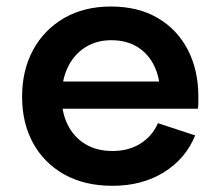

<svg xmlns="http://www.w3.org/2000/svg" viewBox="-20 -574 690 604"><path d="M334 10.5Q246 10.5 182.2 -25.2Q118.5 -61 84 -124Q49.5 -187 49.5 -269.5Q49.5 -353 84.2 -417Q119 -481 181.8 -517.2Q244.5 -553.5 329 -553.5Q414.5 -553.5 476 -517.5Q537.5 -481.5 570.8 -417.5Q604 -353.5 604 -269.5Q604 -255.5 603.8 -246.8Q603.5 -238 602.5 -232H482Q483 -241.5 483.5 -252Q484 -262.5 484 -276.5Q484 -326.5 466 -365Q448 -403.5 413.5 -425.5Q379 -447.5 330 -447.5Q283.5 -447.5 248.2 -425.2Q213 -403 193.5 -362.8Q174 -322.5 174 -269.5Q174 -219.5 193.2 -181Q212.5 -142.5 248.2 -120.8Q284 -99 334 -99Q385.5 -99 422.5 -122.8Q459.5 -146.5 477 -186.5L594 -148Q564 -74.5 495.5 -32Q427 10.5 334 10.5ZM127 -232V-317.5H546.5L570 -232Z"/></svg>

Font: Hepta Slab ExtraLight SemiBold
Style: Regular
Weight: 600
Version: Version 1.102